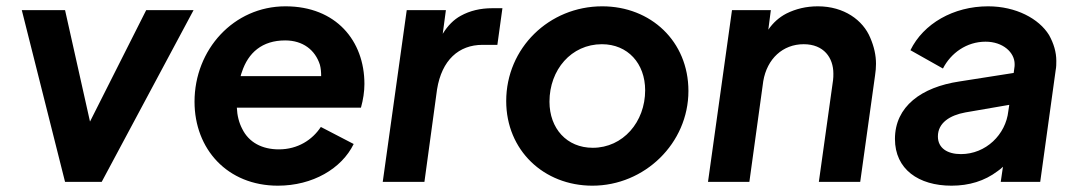

<svg xmlns="http://www.w3.org/2000/svg" viewBox="-20 -576 3413 608"><path d="M302 0 593 -544H443L265 -191L186 -544H49L186 0Z M860 12C970 12 1062 -42 1100 -120L996 -174C969 -133 923 -103 863 -103C810 -103 768 -125 747 -168C737 -187 731 -210 730 -235H1123C1130 -260 1134 -286 1134 -310C1134 -447 1044 -556 884 -556C720 -556 596 -419 596 -254C596 -104 700 12 860 12ZM742 -335C743 -339 744 -343 746 -348C766 -409 810 -448 883 -448C939 -448 978 -418 993 -371C996 -360 997 -348 997 -335Z M1324 0 1364 -293C1379 -386 1433 -434 1508 -434H1555L1571 -550H1539C1501 -550 1468 -542 1439 -526C1417 -514 1398 -495 1382 -469L1392 -544H1268L1192 0Z M1856 12C2021 12 2160 -122 2160 -288C2160 -445 2041 -556 1887 -556C1719 -556 1583 -424 1583 -256C1583 -100 1702 12 1856 12ZM1857 -108C1775 -108 1720 -169 1720 -254C1720 -355 1789 -436 1886 -436C1968 -436 2023 -375 2023 -290C2023 -190 1953 -108 1857 -108Z M2353 0 2397 -319C2409 -390 2459 -436 2525 -436C2589 -436 2619 -393 2619 -343C2619 -336 2619 -329 2618 -322L2573 0H2704L2751 -337C2753 -350 2754 -362 2754 -374C2754 -401 2748 -428 2736 -456C2713 -512 2653 -556 2570 -556C2533 -556 2500 -548 2470 -533C2447 -521 2428 -504 2413 -482L2421 -544H2298L2222 0Z M2993 12C3049 12 3098 -3 3139 -34C3145 -38 3151 -43 3156 -48L3149 0H3274L3323 -354C3325 -364 3325 -374 3325 -383C3325 -411 3317 -438 3302 -465C3270 -517 3197 -556 3109 -556C2999 -556 2904 -501 2863 -417L2966 -359C2991 -408 3041 -444 3101 -444C3156 -444 3193 -410 3193 -373C3193 -369 3193 -364 3192 -360L3190 -345L3018 -318C2898 -300 2814 -239 2814 -136C2814 -40 2889 12 2993 12ZM3176 -244 3173 -224C3165 -150 3102 -88 3023 -88C2980 -88 2950 -107 2950 -144C2950 -187 2988 -211 3037 -220Z"/></svg>

Font: Plus Jakarta Sans
Style: Bold Italic
Weight: 700
Italic angle: -8°
Designer: Gumpita Rahayu
Foundry: Tokotype
Version: Version 2.071;gftools[0.9.30]